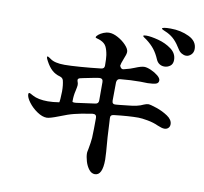

<svg xmlns="http://www.w3.org/2000/svg" viewBox="-95 -970 1189 1117"><g transform="rotate(10 500.0 -411.5)"><path d="M982 -774Q982 -753 968.5 -740Q955 -727 939 -727Q926 -727 913 -734.5Q900 -742 892 -755Q872 -788 853 -807.5Q834 -827 808 -840Q797 -845 785.5 -850Q774 -855 774 -858Q774 -867 824 -867Q884 -867 933 -843.5Q982 -820 982 -774ZM674 -797Q674 -800 679.5 -801Q685 -802 692 -802Q719 -802 763 -790.5Q807 -779 841 -754Q875 -729 875 -690Q875 -666 859.5 -654.5Q844 -643 825 -643Q809 -643 796 -651.5Q783 -660 776 -677Q762 -710 743.5 -733.5Q725 -757 696 -779Q689 -784 681.5 -789Q674 -794 674 -797ZM920 -318Q920 -304 911 -295.5Q902 -287 888 -287Q874 -287 848 -298Q820 -311 784.5 -317.5Q749 -324 729 -324Q672 -324 586 -314Q564 -312 566 -292L568 -257Q570 -205 572 -181Q581 -77 581 -50Q581 44 536 44Q516 44 501 25Q486 6 478 -21Q470 -48 470 -70Q470 -75 474 -93Q482 -135 484 -162Q486 -208 486 -280Q486 -291 480 -296Q474 -301 463 -300Q390 -289 357 -280Q324 -272 272 -251Q221 -231 203 -231Q177 -231 146.5 -251.5Q116 -272 95 -300Q74 -328 74 -347Q74 -355 80 -355Q83 -355 90 -351Q97 -347 103 -344Q136 -326 193 -326Q222 -326 260 -332Q261 -332 263 -352Q265 -382 265 -397Q265 -435 258 -462Q254 -476 237 -481Q210 -488 190 -506Q170 -524 153 -556Q144 -572 144 -578Q144 -583 147 -583Q150 -583 157 -578.5Q164 -574 167 -572Q193 -552 252 -552Q285 -552 345.5 -556.5Q406 -561 466 -568Q485 -570 485 -588Q485 -631 482 -650Q477 -681 467.5 -699.5Q458 -718 433 -729Q424 -733 413.5 -735.5Q403 -738 403 -741Q403 -748 414.5 -757.5Q426 -767 443 -774Q460 -781 477 -781Q500 -781 528.5 -765.5Q557 -750 577.5 -728Q598 -706 598 -689Q598 -675 585 -645Q573 -615 572 -603Q580 -583 594 -586Q611 -590 631 -596Q649 -602 658 -606Q694 -621 712 -621Q728 -621 752 -610.5Q776 -600 793.5 -585.5Q811 -571 811 -558Q811 -543 797 -537.5Q783 -532 747 -531L704 -532Q648 -532 586 -526Q567 -525 565 -504L564 -403V-395Q564 -373 587 -376L609 -378Q651 -382 655 -383Q715 -388 746 -404Q762 -411 773 -411Q785 -411 822 -398.5Q859 -386 889.5 -365.5Q920 -345 920 -318ZM357 -346 467 -361Q487 -363 487 -383V-492Q487 -503 481 -508Q475 -513 464 -512Q457 -510 439 -508L374 -495L356 -491Q342 -488 342 -478L344 -469Q348 -461 348 -449Q348 -442 342 -414Q335 -386 335 -355V-349Q335 -347 341 -346Q347 -345 357 -346Z"/></g></svg>

Font: Shippori Mincho B1
Style: Bold
Weight: 700
Designer: FONTDASU
Foundry: FONTDASU / Google Inc. / but / Adobe
Version: Version 3.110; ttfautohint (v1.8.3)